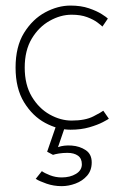

<svg xmlns="http://www.w3.org/2000/svg" viewBox="-20 -442 446 672"><path d="M230.5 -20Q278.5 -20 307 -34.8Q335.5 -49.5 341.5 -54.5L361 -26.5Q358 -24 340 -14.5Q322 -5 292.8 3.5Q263.5 12 226.5 12Q182.5 12 138.2 -11.8Q94 -35.5 64.2 -84Q34.5 -132.5 34.5 -205.5Q34.5 -279 64.2 -327Q94 -375 138.2 -398.8Q182.5 -422.5 226.5 -422.5Q263.5 -422.5 291.2 -413Q319 -403.5 336.2 -392.5Q353.5 -381.5 357.5 -377L338.5 -349Q334 -353.5 320.8 -363.5Q307.5 -373.5 285 -382Q262.5 -390.5 230.5 -390.5Q192 -390.5 154 -369.2Q116 -348 91.2 -306.8Q66.5 -265.5 66.5 -205.5Q66.5 -145.5 91.2 -104Q116 -62.5 154 -41.2Q192 -20 230.5 -20ZM196 209.5Q168 209.5 142.8 200.8Q117.5 192 105 184L126.5 157Q136 164 155.2 171.5Q174.5 179 196 179Q225.5 179 246 166.5Q266.5 154 266.5 133Q266.5 112.5 252.8 102.8Q239 93 216 93Q200.5 93 186.5 95.2Q172.5 97.5 165.5 100L145 89L183 -21L210.5 -7L183 73Q203.5 65.5 231.2 67.5Q259 69.5 280 83.5Q301 97.5 301 126.5Q301 154.5 284.8 173Q268.5 191.5 244.2 200.5Q220 209.5 196 209.5Z"/></svg>

Font: League Spartan Thin
Style: Regular
Weight: 100
Foundry: The League of Moveable Type
Version: Version 2.002